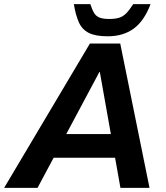

<svg xmlns="http://www.w3.org/2000/svg" viewBox="-59 -911 804 931"><path d="M-39 0 377 -700H524L666 0H525L425 -562H423L123 0ZM141 -146 165 -261H565L541 -146ZM463 -735Q404 -735 371.5 -751.5Q339 -768 323.5 -802.5Q308 -837 299 -891H379Q388 -863 398 -847Q408 -831 425.5 -825Q443 -819 471 -819Q500 -819 519 -825Q538 -831 553.5 -847Q569 -863 587 -891H671Q640 -809 589 -772Q538 -735 463 -735Z"/></svg>

Font: REM Medium
Style: Italic
Weight: 500
Italic angle: -11°
Designer: Octavio Pardo
Foundry: Ashler Design
Version: Version 1.005;gftools[0.9.28]